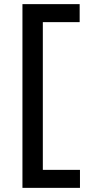

<svg xmlns="http://www.w3.org/2000/svg" viewBox="-20 -789 425 928"><path d="M88.5 119V-769H365V-682H187V32H366.5V119Z"/></svg>

Font: Heraclito Medium
Style: Regular
Weight: 500
Designer: Kostas Bartsokas (font) & Cristiano Sobral (main changes)
Foundry: Kostas Bartsokas (font) & Cristiano Sobral (main changes)
Version: Version 1.00;July 8, 2020;FontCreator 13.0.0.2655 64-bit